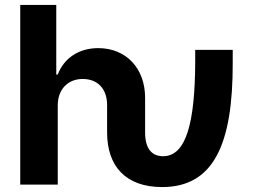

<svg xmlns="http://www.w3.org/2000/svg" viewBox="-20 -748 1025 778"><path d="M62 0H214V-321C214 -386 255 -428 315 -428C377 -428 414 -387 414 -322V-211C414 -76 488 10 637 10C846 10 924 -164 923 -494V-546H771V-496C770 -253 735 -115 641 -115C594 -115 568 -147 568 -211V-352C568 -470 492 -553 378 -553C299 -553 239 -512 214 -446H208V-728H62Z"/></svg>

Font: Wafeq
Style: Bold
Weight: 700
Designer: Rasmus Andersson & Azza Alameddine
Foundry: Google & TypeTogether
Version: Version 3.000;FEAKit 1.0